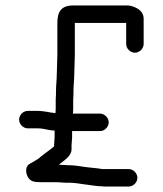

<svg xmlns="http://www.w3.org/2000/svg" viewBox="-20 -664 596 703"><path d="M82 -194H119C143 -194 158 -186 180 -186V-161C180 -152 178 -141 178 -132V-128L163 -116C153 -108 130 -92 122 -84C117 -80 97 -69 92 -66C73 -58 72 -34 82 -16C92 1 105 3 130 3H183C201 3 215 6 234 5C257 5 277 10 297 12C315 14 333 18 351 18C357 19 363 19 369 19H451C468 19 483 4 483 -13C483 -30 468 -45 451 -45H355C341 -47 329 -49 314 -50C287 -52 261 -59 232 -59C219 -59 208 -61 196 -61L199 -64C217 -78 242 -93 242 -118V-132C242 -141 244 -151 244 -161V-184H346C363 -184 378 -199 378 -216C378 -233 363 -248 346 -248H247C248 -257 248 -264 248 -271V-300C249 -310 249 -320 249 -330C249 -349 252 -375 252 -395C252 -417 254 -440 254 -463V-580H442V-503C442 -486 457 -471 474 -471C491 -471 506 -486 506 -503V-595C506 -613 496 -627 477 -636C466 -641 456 -644 447 -644H248C205 -644 190 -622 190 -580V-463C190 -439 188 -417 188 -394C188 -374 185 -350 185 -331C185 -321 185 -311 184 -301V-271C184 -265 184 -258 183 -250H181C161 -252 140 -258 119 -258H82C65 -258 50 -243 50 -226C50 -209 65 -194 82 -194Z"/></svg>

Font: Electronic
Style: SeBd
Weight: 600
Version: Version 1.011